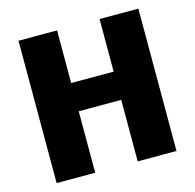

<svg xmlns="http://www.w3.org/2000/svg" viewBox="-102 -794 911 899"><g transform="rotate(-15 354.0 -345.0)"><path d="M645 -690V0H457V-298H251V0H64V-690H251V-435H457V-690Z"/></g></svg>

Font: Exo 2.0 Extra Bold
Style: Regular
Weight: 800
Designer: Natanael Gama
Version: Version 1.001;PS 001.001;hotconv 1.0.70;makeotf.lib2.5.58329